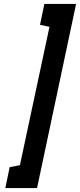

<svg xmlns="http://www.w3.org/2000/svg" viewBox="-20 -839 406 974"><path d="M7 115H168L366 -819H205L183 -713L231 -703L81 -1L29 9Z"/></svg>

Font: Advent Pro
Style: Bold Italic
Weight: 700
Italic angle: -12°
Designer: VivaRado, Andreas Kalpakidis
Foundry: VivaRado, Andreas Kalpakidis
Version: Version 3.000